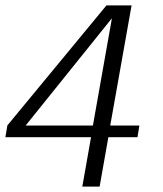

<svg xmlns="http://www.w3.org/2000/svg" viewBox="-22 -695 608 715"><path d="M284.5 0H349L381.5 -184H490L497 -227.5H388.5L468 -675H374.5L5.5 -228L-2 -184H317ZM73.5 -227.5 393.5 -625.5H394.5L324 -227.5Z"/></svg>

Font: Anybody SemiExpanded Light
Style: Italic
Weight: 300
Width: 6
Italic angle: -10°
Version: Version 1.113;gftools[0.9.25]